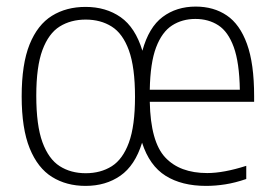

<svg xmlns="http://www.w3.org/2000/svg" viewBox="-20 -570 852 598"><path d="M246.5 9Q187 9 142.2 -18.8Q97.5 -46.5 72.5 -108Q47.5 -169.5 47.5 -270Q47.5 -370.5 72.2 -431.8Q97 -493 141.8 -520.8Q186.5 -548.5 246.5 -548.5Q310 -548.5 355.8 -516.5Q401.5 -484.5 423.5 -412Q443.5 -485 486.5 -517.2Q529.5 -549.5 589.5 -549.5Q645.5 -549.5 686.2 -522Q727 -494.5 749.2 -433.2Q771.5 -372 771.5 -270.5V-253H446.5Q449 -128.5 494.5 -79.8Q540 -31 625.5 -31Q676.5 -31 747 -53.5V-12.5Q712 -0.5 681.5 4.2Q651 9 622 9Q546 9 495.8 -22.5Q445.5 -54 422.5 -125.5Q400.5 -54.5 355 -22.8Q309.5 9 246.5 9ZM588.5 -511Q547.5 -511 516 -490.8Q484.5 -470.5 466.2 -422.5Q448 -374.5 446.5 -290.5H727Q725.5 -375.5 708 -423.5Q690.5 -471.5 660 -491.2Q629.5 -511 588.5 -511ZM247 -30.5Q293.5 -30.5 328 -52.2Q362.5 -74 381.5 -126Q400.5 -178 400.5 -268.5Q400.5 -360.5 381.5 -413Q362.5 -465.5 328 -487.2Q293.5 -509 247 -509Q200.5 -509 166 -487.5Q131.5 -466 112.2 -414.2Q93 -362.5 93 -272Q93 -179.5 112.2 -127Q131.5 -74.5 166 -52.5Q200.5 -30.5 247 -30.5Z"/></svg>

Font: Encode Sans Semi Condensed ExtraLight
Style: Regular
Weight: 200
Width: 4
Designer: Multiple Designers
Foundry: Impallari Type
Version: Version 3.000; ttfautohint (v1.8.3) -l 8 -r 50 -G 200 -x 14 